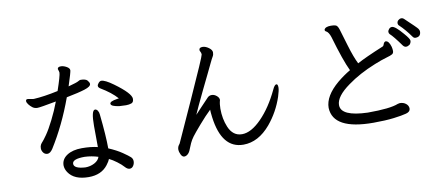

<svg xmlns="http://www.w3.org/2000/svg" viewBox="-71 -1052 3141 1365"><g transform="rotate(-10 1500.0 -370.0)"><path d="M463 -37Q381 -42 381 -77Q381 -112 470 -112Q520 -110 567 -95Q559 -69 529 -53Q499 -37 463 -37ZM475 35Q566 35 613 -26Q632 -51 638 -67Q663 -55 692.5 -33Q722 -11 738.5 8Q755 27 772 27Q788 27 798 12Q808 -3 808 -21Q808 -39 795 -51.5Q782 -64 742.5 -91Q703 -118 646 -142Q646 -231 629 -390Q628 -406 620 -418Q612 -430 601 -430Q574 -430 574 -317L575 -164Q526 -176 461 -176Q394 -176 353 -149Q312 -122 312 -77Q313 -51 329 -27Q370 35 475 35ZM777 -424Q802 -422 824 -422Q846 -422 863 -428Q880 -434 880 -459Q880 -498 766 -581Q707 -624 680 -624Q670 -624 660 -612.5Q650 -601 650 -592Q650 -581 664 -572Q740 -527 782 -479L769 -477Q716 -469 716 -452Q716 -432 777 -424ZM337 -535Q314 -473 282 -409.5Q250 -346 226 -312Q202 -278 194.5 -270.5Q187 -263 180.5 -252.5Q174 -242 174 -225Q174 -208 185 -193.5Q196 -179 215 -179Q234 -179 253 -207Q350 -361 419 -551Q507 -568 552.5 -582.5Q598 -597 598 -616Q598 -627 585.5 -641.5Q573 -656 537 -656Q529 -656 518.5 -649Q508 -642 445 -625Q477 -723 477 -736Q477 -751 455.5 -763Q434 -775 415 -775Q391 -775 391 -759Q398 -739 398 -733Q398 -711 362 -606Q261 -584 185 -580L142 -587Q129 -587 129 -574Q129 -564 139.5 -550Q150 -536 165 -524.5Q180 -513 201 -513Q220 -513 337 -535Z M1169 9Q1182 9 1194.5 -2Q1207 -13 1214.5 -33.5Q1222 -54 1232.5 -76.5Q1243 -99 1258.5 -120Q1274 -141 1321.5 -196Q1369 -251 1407 -287Q1407 -270 1412 -231Q1442 -1 1598 -1Q1706 -1 1794 -105Q1864 -189 1899 -294Q1913 -338 1913 -358Q1913 -383 1902 -383Q1889 -383 1874 -350Q1817 -229 1742 -152.5Q1667 -76 1601 -76Q1535 -76 1505 -148Q1480 -208 1480 -281Q1480 -316 1488 -343Q1488 -360 1471 -374Q1454 -388 1436 -388Q1418 -388 1406.5 -376.5Q1395 -365 1349 -316L1304 -268Q1308 -278 1332 -330Q1356 -382 1382 -435Q1408 -488 1430.5 -534.5Q1453 -581 1468 -612.5Q1483 -644 1490.5 -656Q1498 -668 1498 -685Q1498 -703 1475 -719.5Q1452 -736 1431 -736Q1406 -736 1406 -718Q1406 -712 1411 -704Q1416 -696 1416 -684Q1416 -671 1285 -381.5Q1154 -92 1152 -88Q1150 -84 1146 -79.5Q1142 -75 1138.5 -66.5Q1135 -58 1135 -45Q1135 -32 1144.5 -11.5Q1154 9 1169 9Z M2858 -486Q2870 -486 2884 -496Q2895 -509 2895 -523Q2895 -537 2859 -578Q2805 -642 2782 -642Q2769 -642 2760 -631.5Q2751 -621 2751 -611Q2751 -601 2758 -594Q2782 -573 2835 -499Q2845 -486 2858 -486ZM2934 -537Q2973 -537 2973 -576Q2973 -585 2965.5 -596Q2958 -607 2878 -682Q2869 -691 2858 -691Q2846 -691 2836 -682Q2826 -673 2826 -661Q2826 -649 2835 -642Q2875 -604 2914 -549Q2922 -537 2934 -537ZM2535 6Q2622 6 2682 -1.5Q2742 -9 2773.5 -17.5Q2805 -26 2805 -49Q2805 -70 2787 -84.5Q2769 -99 2743 -99L2728 -96Q2670 -72 2508 -72Q2315 -78 2315 -160Q2315 -222 2416 -294Q2501 -356 2618 -403Q2670 -424 2704 -433.5Q2738 -443 2749 -450Q2760 -457 2760 -473Q2760 -486 2756 -503Q2743 -549 2719 -549Q2707 -545 2703.5 -532Q2700 -519 2692 -516Q2559 -461 2501 -429Q2476 -478 2449.5 -567Q2423 -656 2413.5 -687Q2404 -718 2389.5 -722Q2375 -726 2356 -726Q2314 -726 2307 -705Q2307 -695 2317 -691Q2334 -682 2346 -646Q2398 -467 2435 -391Q2387 -363 2341 -325Q2239 -239 2239 -153Q2245 6 2535 6Z"/></g></svg>

Font: LXGW WenKai TC
Style: Bold
Weight: 700
Designer: LXGW / Fontworks Inc.
Foundry: LXGW / Fontworks Inc.
Version: Version 1.330;April 28, 2024